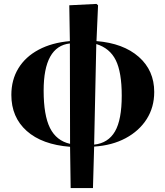

<svg xmlns="http://www.w3.org/2000/svg" viewBox="-20 -738 845 981"><path d="M341 223 338 12Q195 1 116.5 -69Q38 -139 38 -253Q38 -330 74 -389Q110 -448 177.5 -484Q245 -520 337 -528L334 -711L473 -718L481 -711L473 -528Q610 -517 689 -447.5Q768 -378 768 -268Q768 -190 729.5 -129.5Q691 -69 622 -32Q553 5 461 11L455 223ZM338 -3 337 -516Q203 -501 203 -275Q203 -149 235.5 -84Q268 -19 338 -3ZM461 1Q533 -7 567.5 -66.5Q602 -126 602 -249Q602 -369 571.5 -430.5Q541 -492 472 -513Z"/></svg>

Font: Literata 72pt
Style: Bold
Weight: 700
Designer: Latin by Veronika Burian and Jose Scaglione. Greek by Irene Vlachou. Cyrillic by Vera Evstafieva.
Foundry: TypeTogether
Version: Version 3.002